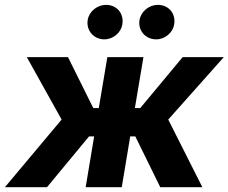

<svg xmlns="http://www.w3.org/2000/svg" viewBox="-41 -785 958 805"><path d="M-20.6 0H155.9L332.4 -213.1H353.7L318.2 0H469.5L505 -213.1H526.3L631 0H807.5L664.4 -283.7L897.4 -545.5H724.8L547.2 -332H524.5L560.4 -545.5H409.1L373.2 -332H350.1L244 -545.5H71.4L217.3 -283.7ZM326.7 -701.3C319.6 -657.7 351.6 -620 396.7 -620C433.6 -620 467 -648.4 471.9 -683.2C479.4 -728 449.2 -764.6 403.4 -764.6C366.8 -764.6 332.7 -737.2 326.7 -701.3ZM544 -701.3C536.6 -657 568.9 -620 614 -620C650.9 -620 684.3 -648.4 689.3 -683.2C696.7 -728 666.5 -764.6 620.7 -764.6C584.2 -764.6 550.1 -737.2 544 -701.3Z"/></svg>

Font: Magic Ui Pro
Style: Bold Italic
Weight: 700
Italic angle: -9.39999°
Designer: Stefan Endress, Andreas Faust
Version: Version 1.000;FEAKit 1.0